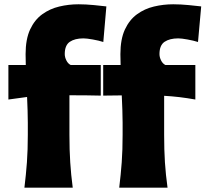

<svg xmlns="http://www.w3.org/2000/svg" viewBox="-20 -863 945 883"><path d="M528.3 0Q535.6 -59.6 539.8 -116.2Q543.9 -172.9 543.9 -243.2V-298.8Q543.9 -325.7 542.7 -357.9Q541.5 -390.1 540 -424.3L454.6 -423.3V-564H534.7Q533.7 -592.3 533.7 -613.8Q533.7 -682.6 554.4 -727.3Q575.2 -772 610.1 -797.4Q645 -822.8 688.2 -833Q731.4 -843.3 776.9 -843.3Q809.6 -843.3 848.1 -839.6Q886.7 -835.9 905.3 -833.5L890.6 -669.9Q870.6 -676.3 842.5 -681.4Q814.5 -686.5 799.8 -686.5Q760.3 -686.5 736.8 -670.7Q713.4 -654.8 713.4 -614.3Q713.4 -600.1 720.7 -585.2Q728 -570.3 740.7 -564H878.4V-405.3Q840.3 -412.1 805.2 -416.3Q770 -420.4 734.9 -422.4V-243.2Q734.9 -172.9 738.5 -116.2Q742.2 -59.6 750.5 0ZM92.3 0Q99.6 -59.6 103.8 -116.2Q107.9 -172.9 107.9 -243.2V-298.8Q107.9 -324.2 106.9 -354.5Q106 -384.8 104.5 -417L18.6 -405.3V-564H98.6Q97.7 -592.3 97.7 -613.8Q97.7 -682.6 118.4 -727.3Q139.2 -772 174.3 -797.4Q209.5 -822.8 252.7 -833Q295.9 -843.3 341.3 -843.3Q374 -843.3 412.4 -839.6Q450.7 -835.9 469.2 -833.5L455.1 -669.9Q435.5 -676.3 407 -681.4Q378.4 -686.5 363.8 -686.5Q324.2 -686.5 301 -670.7Q277.8 -654.8 277.8 -614.3Q277.8 -600.1 285.2 -585.2Q292.5 -570.3 305.2 -564H443.4V-423.3Q405.3 -424.3 369.9 -424.6Q334.5 -424.8 299.3 -424.8V-243.2Q299.3 -172.9 303 -116.2Q306.6 -59.6 314.5 0Z"/></svg>

Font: Pinar-DS3-FD ExtraBold
Style: Regular
Weight: 800
Designer: Amin Abedi
Version: Version 3.000